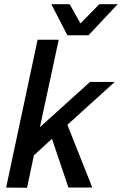

<svg xmlns="http://www.w3.org/2000/svg" viewBox="-20 -888 577 909"><path d="M108 1 9 0 158 -700H258L169 -286L406 -500H523L299 -297L417 0H304L226 -231L141 -153V-155ZM537 -868 399 -721H299L223 -868H310L361 -777L450 -868Z"/></svg>

Font: Epunda Sans Medium
Style: Italic
Weight: 500
Italic angle: -12.0243°
Designer: Simon Atzbach
Foundry: typofactur
Version: Version 2.204; ttfautohint (v1.8.4.7-5d5b)